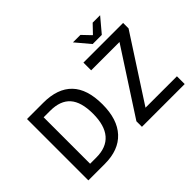

<svg xmlns="http://www.w3.org/2000/svg" viewBox="-149 -1135 1450 1450"><g transform="rotate(-45 576.0 -409.5)"><path d="M85 0V-655.3H258.8Q411.1 -655.3 489 -574.5Q566.9 -493.7 566.9 -331.1Q566.9 -170.4 487.8 -85.2Q408.7 0 261.2 0ZM183.1 -79.6H249.5Q357.4 -79.6 411.9 -143.1Q466.3 -206.5 466.3 -331.1Q466.3 -456.5 413.8 -516.1Q361.3 -575.7 252.4 -575.7H183.1ZM657.2 0V-59.1L990.2 -572.8H687.5V-655.3H1111.3V-597.2L778.3 -83H1113.8V0ZM835.9 -705.1 739.7 -819.3H819.3L882.8 -752.9H886.7L950.2 -819.3H1029.8L933.6 -705.1Z"/></g></svg>

Font: Varta Light SemiBold
Style: Regular
Weight: 600
Version: Version 1.004